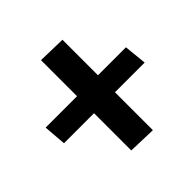

<svg xmlns="http://www.w3.org/2000/svg" viewBox="-141 -665 791 791"><g transform="rotate(-45 254.5 -269.0)"><path d="M494 -225H321V-4L199 -8V-225H24L16 -324H199V-534L321 -531V-324H484Z"/></g></svg>

Font: Palanquin
Style: Bold
Weight: 700
Designer: Pria Ravichandran
Version: Version 1.0.4